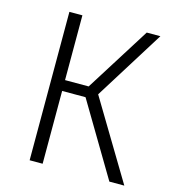

<svg xmlns="http://www.w3.org/2000/svg" viewBox="-104 -770 768 856"><g transform="rotate(15 280.5 -342.5)"><path d="M531 -685H468L280 -386H171V-685H111V0H171V-336H279L479 0H548L330 -363Z"/></g></svg>

Font: FiraGO Light
Style: Regular
Weight: 300
Designer: bBox Type
Foundry: bBox Type GmbH
Version: Version 1.001;PS 001.001;hotconv 1.0.88;makeotf.lib2.5.64775